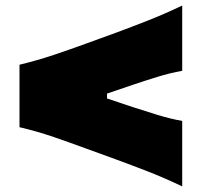

<svg xmlns="http://www.w3.org/2000/svg" viewBox="-20 -706 727 692"><path d="M636.7 -34.2Q572.3 -64.9 512 -88.4Q451.7 -111.8 398.4 -131.3L288.1 -171.4Q235.4 -190.9 175 -211.7Q114.7 -232.4 50.3 -247.6V-472.7Q114.7 -488.3 175 -508.5Q235.4 -528.8 288.6 -548.3L398.9 -588.4Q451.7 -607.9 512 -631.6Q572.3 -655.3 636.7 -686V-450.7Q592.3 -442.9 548.8 -429.4Q505.4 -416 460.4 -400.9L365.7 -368.7V-351.1L459.5 -319.8Q503.9 -305.2 548.1 -291.7Q592.3 -278.3 636.7 -270Z"/></svg>

Font: Pinar-DS1-FD Black
Style: Regular
Weight: 900
Designer: Amin Abedi
Version: Version 2.000